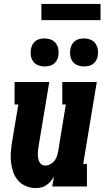

<svg xmlns="http://www.w3.org/2000/svg" viewBox="-20 -946 540 974"><path d="M161 8Q135 8 111.5 -2Q88 -12 72 -30Q56 -48 47.5 -72Q39 -96 36 -121Q33 -146 35 -172Q37 -198 41 -225L73 -416H54V-530H230L176 -206Q174 -196 173 -185.5Q172 -175 172 -164.5Q172 -154 173.5 -144.5Q175 -135 179 -126Q183 -117 191 -111.5Q199 -106 209 -106Q222 -106 234.5 -112.5Q247 -119 255.5 -129.5Q264 -140 268.5 -153Q273 -166 275 -178L314 -416H296V-530H471L402 -114H421V0H245L254 -50Q246 -37 236.5 -26Q227 -15 215 -6.5Q203 2 189 5Q175 8 161 8ZM406 -609Q389 -609 373.5 -615Q358 -621 348.5 -634Q339 -647 336.5 -663.5Q334 -680 337 -697Q339 -709 345 -720Q351 -731 361 -738.5Q371 -746 383 -748.5Q395 -751 406 -751Q423 -751 438.5 -745Q454 -739 463.5 -726Q473 -713 476 -696.5Q479 -680 476 -663Q474 -651 468 -640Q462 -629 452 -621.5Q442 -614 430 -611.5Q418 -609 406 -609ZM206 -609Q189 -609 173.5 -615Q158 -621 148.5 -634Q139 -647 136.5 -663.5Q134 -680 137 -697Q139 -709 145 -720Q151 -731 161 -738.5Q171 -746 183 -748.5Q195 -751 206 -751Q223 -751 238.5 -745Q254 -739 263.5 -726Q273 -713 276 -696.5Q279 -680 276 -663Q274 -651 268 -640Q262 -629 252 -621.5Q242 -614 230 -611.5Q218 -609 206 -609ZM190 -844V-926H490V-844Z"/></svg>

Font: Iosevka Slab Heavy Oblique
Style: Regular
Weight: 900
Italic angle: -9°
Monospace: yes
Designer: Belleve Invis
Foundry: Belleve Invis
Version: Version 11.1.1; ttfautohint (v1.8.3)